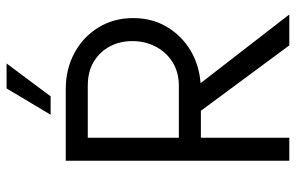

<svg xmlns="http://www.w3.org/2000/svg" viewBox="-178 -722 900 584"><g transform="rotate(-90 272.0 -430.0)"><path d="M75 0V-680H293Q354 -680 403 -653.5Q452 -627 480.5 -580.5Q509 -534 509 -475Q509 -417 482 -372Q455 -327 410.5 -300.5Q366 -274 311 -270L520 0H426L227 -269H145V0ZM145 -336H303Q345 -336 375.5 -355.5Q406 -375 422.5 -407Q439 -439 439 -477Q439 -516 422.5 -546.5Q406 -577 376 -595Q346 -613 303 -613H145ZM215 -726 295 -860H371L271 -726Z"/></g></svg>

Font: Teachers
Style: Regular
Weight: 400
Designer: Alfredo Marco Pradil, Chank Diesel
Version: Version 1.001